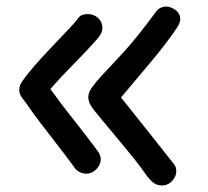

<svg xmlns="http://www.w3.org/2000/svg" viewBox="-20 -590 636 587"><path d="M474 -23Q457 -23 444 -35.5Q431 -48 420 -65Q412 -77 392.5 -101.5Q373 -126 350 -153.5Q327 -181 307.5 -204.5Q288 -228 280 -238Q264 -256 257 -268.5Q250 -281 250 -293Q250 -307 260.5 -322Q271 -337 291 -359Q318 -387 360 -433Q402 -479 459 -557Q465 -564 473 -567Q481 -570 488 -570Q502 -570 516.5 -559.5Q531 -549 531 -531Q531 -525 528.5 -519Q526 -513 521 -505Q487 -455 442 -401.5Q397 -348 350 -292Q388 -245 428.5 -193.5Q469 -142 512 -88Q516 -83 517.5 -77.5Q519 -72 519 -67Q519 -51 506.5 -37Q494 -23 474 -23ZM244 -59Q233 -59 222.5 -64.5Q212 -70 206 -80Q179 -117 152 -151.5Q125 -186 101.5 -217Q78 -248 61 -273Q54 -283 46.5 -292.5Q39 -302 39 -316Q39 -328 47 -340Q55 -352 68 -368Q85 -389 107 -413Q129 -437 151 -460Q173 -483 191 -502Q209 -521 218 -533Q223 -541 231 -544Q239 -547 247 -547Q260 -547 270.5 -541.5Q281 -536 287 -526.5Q293 -517 293 -505Q293 -496 289 -488Q285 -480 280 -474Q245 -434 207 -396Q169 -358 134 -318Q169 -269 207 -221.5Q245 -174 281 -125Q284 -120 286 -114.5Q288 -109 288 -103Q288 -86 274.5 -72.5Q261 -59 244 -59Z"/></svg>

Font: Playpen Sans
Style: Regular
Weight: 400
Designer: Laura Meseguer, Veronika Burian, José Scaglione, Kostas Bartsokas, Vera Evstafieva, Tom Grace, Yorlmar Campos
Foundry: TypeTogether
Version: Version 2.000